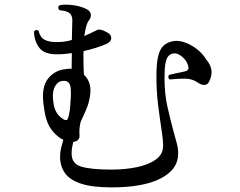

<svg xmlns="http://www.w3.org/2000/svg" viewBox="-20 -794 1040 831"><path d="M463 17Q380 17 331 1Q282 -15 261 -45Q240 -75 240 -116Q240 -136 244.5 -153.5Q249 -171 254 -189Q232 -199 211 -222.5Q190 -246 180 -280Q176 -294 173 -311Q170 -328 168 -345Q159 -419 189 -455Q219 -491 265 -495Q265 -495 266 -495Q273 -496 278.5 -496.5Q284 -497 290 -496Q290 -515 290.5 -531.5Q291 -548 291 -558V-564Q276 -562 260.5 -560.5Q245 -559 229 -559Q174 -558 151.5 -585.5Q129 -613 127 -657Q135 -669 147 -661Q153 -633 173 -622Q193 -611 230 -612Q261 -612 291 -621Q292 -645 292 -667.5Q292 -690 293 -706Q293 -733 273 -742Q264 -746 254.5 -747.5Q245 -749 237 -750Q227 -761 237 -771Q256 -776 289 -772.5Q322 -769 345 -759Q369 -750 372.5 -735Q376 -720 365 -706Q359 -699 354 -683Q349 -667 345 -638Q359 -644 372.5 -650.5Q386 -657 398 -663Q412 -672 443 -654Q462 -645 461.5 -629Q461 -613 441 -604Q420 -595 395 -587Q370 -579 342 -573L341 -561Q341 -535 341.5 -513Q342 -491 343 -471Q380 -436 369 -376Q365 -348 353.5 -321Q342 -294 329 -266Q325 -250 324 -235.5Q323 -221 324 -212Q326 -199 319 -190Q312 -181 297 -180Q294 -168 292 -155.5Q290 -143 290 -129Q290 -85 332.5 -72.5Q375 -60 463 -60Q522 -60 572.5 -70.5Q623 -81 654.5 -103.5Q686 -126 686 -163Q686 -188 679 -233.5Q672 -279 664.5 -338Q657 -397 657 -462Q657 -520 664.5 -550.5Q672 -581 686.5 -595Q701 -609 721 -614Q745 -621 773.5 -612.5Q802 -604 829 -584Q856 -564 873 -536Q889 -517 894 -497Q899 -477 890 -452Q882 -428 867 -426.5Q852 -425 834 -438Q812 -453 782 -453.5Q752 -454 714 -450Q709 -454 708.5 -460Q708 -466 712 -470Q719 -472 733.5 -475Q748 -478 762.5 -481Q777 -484 784 -486Q794 -490 795.5 -496.5Q797 -503 792 -516Q786 -534 767 -549.5Q748 -565 732 -563Q719 -561 710 -552.5Q701 -544 696.5 -522Q692 -500 692 -457Q692 -387 705 -330.5Q718 -274 730 -229Q739 -198 745.5 -172.5Q752 -147 751 -126Q750 -60 675 -21.5Q600 17 463 17ZM247 -283Q261 -272 268.5 -274.5Q276 -277 281 -311Q283 -320 283.5 -331Q284 -342 285 -353Q290 -409 282.5 -427.5Q275 -446 253 -444Q230 -443 217 -418Q204 -393 212 -344Q219 -303 247 -283Z"/></svg>

Font: Zen Old Mincho Medium
Style: Regular
Weight: 500
Designer: Yoshimichi Ohira
Foundry: Positype
Version: Version 1.500